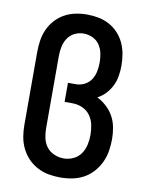

<svg xmlns="http://www.w3.org/2000/svg" viewBox="-85 -804 669 873"><g transform="rotate(10 250.0 -367.5)"><path d="M254 8Q226 8 199 3Q172 -2 147.5 -15Q123 -28 104 -48Q85 -68 73 -93Q61 -118 56.5 -145Q52 -172 52 -200V-535Q52 -562 56 -589Q60 -616 71 -640.5Q82 -665 100.5 -685.5Q119 -706 142.5 -719Q166 -732 192.5 -737.5Q219 -743 246 -743Q273 -743 299 -738Q325 -733 348.5 -720.5Q372 -708 390.5 -688Q409 -668 420 -644Q431 -620 435.5 -593.5Q440 -567 440 -540Q440 -517 436 -493Q432 -469 421.5 -447.5Q411 -426 394.5 -408.5Q378 -391 357 -380Q381 -368 401 -349.5Q421 -331 433.5 -308Q446 -285 451 -258Q456 -231 456 -205Q456 -177 451.5 -149.5Q447 -122 435 -96.5Q423 -71 404 -50Q385 -29 361 -16Q337 -3 309.5 2.5Q282 8 254 8ZM254 -80Q277 -80 298.5 -90Q320 -100 333 -119Q346 -138 351 -160.5Q356 -183 356 -206Q356 -230 351 -253.5Q346 -277 332 -296Q318 -315 296 -324.5Q274 -334 250 -334H214V-422H250Q271 -422 290 -431.5Q309 -441 320.5 -458.5Q332 -476 336 -497Q340 -518 340 -538Q340 -560 335.5 -581Q331 -602 319 -619.5Q307 -637 287 -646Q267 -655 246 -655Q224 -655 204.5 -645.5Q185 -636 173 -618Q161 -600 156.5 -578.5Q152 -557 152 -535V-200Q152 -178 157 -155.5Q162 -133 175.5 -115.5Q189 -98 210.5 -89Q232 -80 254 -80Z"/></g></svg>

Font: Iosevka Term Curly Semibold
Style: Regular
Weight: 600
Designer: Belleve Invis
Foundry: Belleve Invis
Version: Version 32.3.0